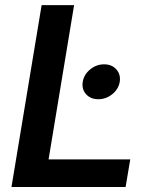

<svg xmlns="http://www.w3.org/2000/svg" viewBox="-20 -748 604 768"><path d="M25.9 0 146.5 -727.5H276.4L174.3 -110.4H501L482.4 0ZM373 -351.1Q342.3 -351.1 324.2 -371.3Q306.2 -391.6 311 -420.9Q315.9 -450.2 340.8 -470.5Q365.7 -490.7 396.5 -490.7Q427.2 -490.7 445.3 -470.5Q463.4 -450.2 459 -420.9Q454.1 -391.6 429.2 -371.3Q404.3 -351.1 373 -351.1Z"/></svg>

Font: Inter 20pt SemiBold
Style: Italic
Weight: 600
Italic angle: -9.3988°
Version: Version 4.001;git-66647c0bb